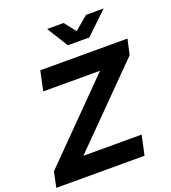

<svg xmlns="http://www.w3.org/2000/svg" viewBox="-195 -1040 1035 1159"><g transform="rotate(-20 322.0 -460.0)"><path d="M-34 0 -13 -99 456 -574H91L118 -700H678L656 -601L186 -126H560L533 0ZM326 -785 242 -920H348L405 -847L492 -920H605L464 -785Z"/></g></svg>

Font: Red Hat Display
Style: Bold Italic
Weight: 700
Italic angle: -12°
Designer: Pentagram, MCKL
Foundry: Pentagram, MCKL
Version: Version 1.023; ttfautohint (v1.8.3)